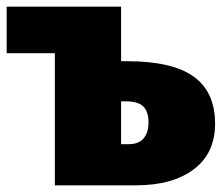

<svg xmlns="http://www.w3.org/2000/svg" viewBox="-20 -554 668 574"><path d="M623 -184Q623 -96 559.5 -48Q496 0 387 0H144V-395H0V-534H342V-371H360Q495 -371 559 -325Q623 -279 623 -184ZM424 -188Q424 -220 408.5 -235.5Q393 -251 357 -251H342V-123H365Q395 -123 409.5 -140.5Q424 -158 424 -188Z"/></svg>

Font: Fira Sans Black
Style: Regular
Weight: 900
Designer: Carrois Corporate & Edenspiekermann AG
Foundry: Carrois Corporate GbR & Edenspiekermann AG
Version: Version 4.203